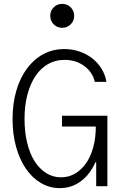

<svg xmlns="http://www.w3.org/2000/svg" viewBox="-20 -964 640 994"><path d="M301 -309H476Q476 -251 463 -202.5Q450 -154 426 -119.5Q402 -85 369 -65.5Q336 -46 296 -46Q254 -46 219 -68Q184 -90 159 -129.5Q134 -169 120.5 -225Q107 -281 107 -348Q107 -418 122 -474.5Q137 -531 164 -571Q191 -611 229 -632.5Q267 -654 314 -654Q373 -654 416 -622.5Q459 -591 471 -540H531Q525 -577 505.5 -608.5Q486 -640 457 -662.5Q428 -685 391 -697.5Q354 -710 313 -710Q253 -710 204 -683.5Q155 -657 119.5 -609Q84 -561 64.5 -494.5Q45 -428 45 -347Q45 -269 63.5 -203Q82 -137 114.5 -90Q147 -43 192 -16.5Q237 10 290 10Q338 10 377.5 -12Q417 -34 445.5 -73.5Q474 -113 489.5 -168Q505 -223 505 -289L470 -124H478V0H536V-365H301ZM240 -882Q240 -856 258 -838Q276 -820 302 -820Q328 -820 346 -838Q364 -856 364 -882Q364 -908 346 -926Q328 -944 302 -944Q276 -944 258 -926Q240 -908 240 -882Z"/></svg>

Font: CommitMonoV142 ExtLt
Style: Regular
Weight: 200
Monospace: yes
Designer: Eigil Nikolajsen
Foundry: Eigil Nikolajsen
Version: Version 1.142